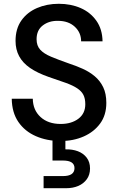

<svg xmlns="http://www.w3.org/2000/svg" viewBox="-20 -732 624 1013"><path d="M300 12Q228 12 169.5 -13.5Q111 -39 77 -88.5Q43 -138 42 -211H153Q154 -151 194 -114.5Q234 -78 300 -78Q357 -78 393.5 -105.5Q430 -133 430 -182Q430 -212 420 -231.5Q410 -251 387.5 -266Q365 -281 328 -294.5Q291 -308 237 -326Q177 -347 138.5 -373.5Q100 -400 81 -435.5Q62 -471 62 -516Q62 -580 92.5 -623.5Q123 -667 175 -689.5Q227 -712 290 -712Q354 -712 405.5 -689.5Q457 -667 488.5 -622.5Q520 -578 521 -514H408Q408 -560 374.5 -591Q341 -622 286 -622Q239 -623 206 -598Q173 -573 173 -525Q173 -491 192 -470Q211 -449 249 -433Q287 -417 344 -397Q381 -385 416.5 -369Q452 -353 480 -329.5Q508 -306 524.5 -272Q541 -238 541 -189Q541 -125 508.5 -80.5Q476 -36 421.5 -12Q367 12 300 12ZM210 261V197H312Q373 197 373 155Q373 115 312 115H257V-17H325V56Q362 55 391 66Q420 77 437.5 100Q455 123 455 157Q455 190 438 213.5Q421 237 393 249Q365 261 329 261Z"/></svg>

Font: Rethink Sans Medium
Style: Regular
Weight: 500
Designer: The Rethink Sans project authors (Hans Thiessen). DM Sans designed by Colophon Foundry.
Foundry: Rethink Communications LLC
Version: Version 1.001